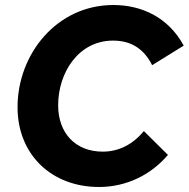

<svg xmlns="http://www.w3.org/2000/svg" viewBox="-20 -730 753 766"><path d="M375 16C484 16 582 -32 650 -112L554 -207C510 -154 454 -125 390 -125C280 -125 212 -200 212 -310C212 -440 293 -568 431 -568C506 -568 555 -533 587 -470L713 -548C651 -662 544 -710 432 -710C208 -710 50 -516 50 -302C50 -113 186 16 375 16Z"/></svg>

Font: Fixel Display
Style: Bold Italic
Weight: 700
Italic angle: -10°
Designer: AlfaBravo + MacPaw
Foundry: Kyrylo Tkachov, Marchela Mozhyna, Serhii Makarenko, Maria Weinstein, Zakhar Kryvoshyya
Version: Version 1.210;Glyphs 3.2 (3217)